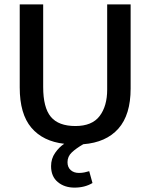

<svg xmlns="http://www.w3.org/2000/svg" viewBox="-20 -650 687 876"><path d="M70 -630H177V-253Q177 -159 212 -117Q247 -75 324 -75Q400 -75 434.5 -120.5Q469 -166 469 -241V-630H576V-246Q576 -126 520 -63Q464 0 360 8Q327 27 307.5 45.5Q288 64 288 90Q288 113 302.5 126Q317 139 340 139Q354 139 365.5 136.5Q377 134 387 131L402 185Q367 206 320 206Q274 206 243.5 180.5Q213 155 213 108Q213 74 231.5 47.5Q250 21 273 6Q176 -5 123 -67.5Q70 -130 70 -251Z"/></svg>

Font: Mukta Mahee Medium
Style: Regular
Weight: 500
Designer: Shuchita Grover, Noopur Datye, Girish Dalvi, Yashodeep Gholap
Foundry: Ek Type
Version: Version 2.538;PS 1.000;hotconv 16.6.51;makeotf.lib2.5.65220;